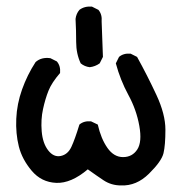

<svg xmlns="http://www.w3.org/2000/svg" viewBox="-20 -568 540 582"><path d="M346.7 -5.9Q317.4 -5.9 293.9 -21.5Q270.5 -37.1 246.1 -54.7Q195.3 -11.7 150.4 -13.7Q105.5 -15.6 76.2 -50.3Q46.9 -85 37.1 -124Q27.3 -163.1 29.3 -208Q31.2 -252.9 46.9 -296.9Q62.5 -340.8 87.9 -379.9Q105.5 -395.5 132.8 -391.6L152.3 -381.8Q164.1 -368.2 162.1 -346.7Q136.7 -317.4 127 -293Q117.2 -268.6 110.4 -237.3Q103.5 -206.1 106.4 -169.9Q109.4 -133.8 126 -112.3Q142.6 -90.8 164.1 -95.2Q185.5 -99.6 196.3 -122.6Q207 -145.5 220.7 -190.4Q234.4 -202.1 255.9 -200.2L276.4 -190.4Q286.1 -147.5 305.7 -119.6Q325.2 -91.8 353 -91.8Q380.9 -91.8 396 -114.7Q411.1 -137.7 402.3 -186.5Q393.6 -235.4 369.1 -280.3Q344.7 -325.2 331.1 -376L340.8 -395.5Q354.5 -407.2 376 -405.3L395.5 -395.5Q426.8 -338.9 454.1 -280.3Q481.4 -221.7 481.4 -174.8Q481.4 -127.9 475.6 -103.5Q469.7 -79.1 431.6 -41.5Q393.6 -3.9 346.7 -5.9ZM252 -364.3Q236.3 -366.2 224.6 -376Q210.9 -405.3 210.9 -440.4Q210.9 -475.6 209 -510.7Q210.9 -526.4 220.7 -538.1Q236.3 -549.8 258.8 -547.9L278.3 -538.1Q290 -524.4 288.1 -502.9L292 -395.5L282.2 -376Q268.6 -366.2 252 -364.3Z"/></svg>

Font: JasonHandwriting4
Style: Regular
Weight: 400
Version: Version 1.01.21